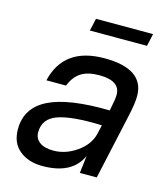

<svg xmlns="http://www.w3.org/2000/svg" viewBox="-108 -781 753 877"><g transform="rotate(15 269.0 -342.5)"><path d="M322 -535Q510 -535 510 -406Q510 -371 496 -309L428 0H348L358 -83Q315 14 174 14Q108 14 65.5 -20.5Q23 -55 23 -120Q23 -221 117 -268Q211 -315 406 -311L410 -331Q418 -369 418 -388Q418 -454 319 -454Q265 -454 233 -433.5Q201 -413 184 -369H91Q130 -535 322 -535ZM116 -130Q116 -101 139 -84Q162 -67 204 -67Q262 -67 314 -103.5Q366 -140 379 -192L389 -236Q248 -241 182 -218Q116 -195 116 -130ZM224 -640 237 -699H507L494 -640Z"/></g></svg>

Font: Nacelle
Style: Italic
Weight: 400
Italic angle: -12°
Designer: Sora Sagano
Foundry: Sora Sagano
Version: Version 1.000;FEAKit 1.0